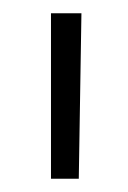

<svg xmlns="http://www.w3.org/2000/svg" viewBox="-20 -744 194 290"><path d="M103 -724Q102 -661 101 -599Q100 -537 99 -474H57V-724Z"/></svg>

Font: Synthetic Light
Style: Regular
Weight: 300
Designer: Santiago Orozco
Foundry: Typemade
Version: Version 2.000; ttfautohint (v1.8.4.7-5d5b)